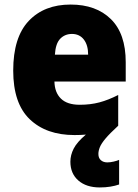

<svg xmlns="http://www.w3.org/2000/svg" viewBox="-20 -583 608 843"><path d="M412 93Q412 111 423 120.5Q434 130 451 130Q464 130 479 126.5Q494 123 503 119V227Q486 233 464.5 236.5Q443 240 418 240Q359 240 324 209.5Q289 179 289 127Q289 98 303.5 69.5Q318 41 357 8Q334 10 307 10Q183 10 110.5 -59.5Q38 -129 38 -273Q38 -419 106 -491Q174 -563 290 -563Q402 -563 467 -499Q532 -435 532 -310V-225H219Q220 -177 247.5 -150Q275 -123 330 -123Q377 -123 416.5 -133.5Q456 -144 499 -166V-31Q462 3 443.5 25Q425 47 418.5 63Q412 79 412 93ZM296 -434Q265 -434 244.5 -413Q224 -392 221 -343H367Q367 -385 348 -409.5Q329 -434 296 -434Z"/></svg>

Font: Noto Sans Gurmukhi SemiCondensed Black
Style: Regular
Weight: 900
Width: 4
Designer: Jelle Bosma - Monotype Design Team
Foundry: Monotype Imaging Inc.
Version: Version 2.004; ttfautohint (v1.8.4.7-5d5b)